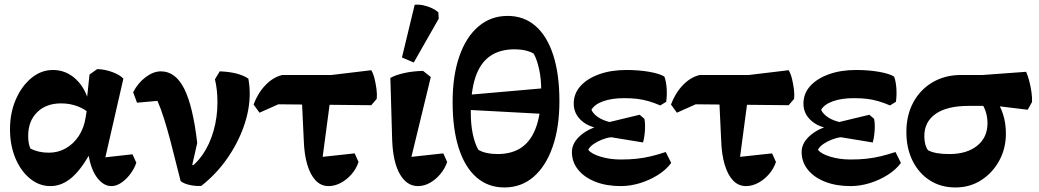

<svg xmlns="http://www.w3.org/2000/svg" viewBox="-20 -805 4572 845"><path d="M202 14Q152 14 111.5 -19.5Q71 -53 47.5 -109.5Q24 -166 24 -236Q24 -308 49.5 -367Q75 -426 118 -461.5Q161 -497 213 -497Q271 -497 314.5 -456Q358 -415 373 -347L382 -299Q356 -324 322 -337Q288 -350 249 -350Q183 -350 143.5 -311Q104 -272 104 -207Q104 -190 106.5 -175.5Q109 -161 114 -151Q132 -142 152 -137.5Q172 -133 195 -133Q236 -133 270 -152.5Q304 -172 327 -207Q350 -242 357 -289L364 -332L361 -355L374 -477L408 -501Q441 -500 474 -488Q507 -476 523 -459L436 -79L420 -110L563 -126L580 -89Q571 -62 553 -38.5Q535 -15 513.5 -0.5Q492 14 471 14Q443 14 419.5 -9Q396 -32 382 -72.5Q368 -113 366 -164L399 -118H333L382 -141Q341 -63 297 -24.5Q253 14 202 14Z M866 13Q844 15 817 9.5Q790 4 775 -8L730 -185Q716 -238 702 -282.5Q688 -327 673 -361L583 -353L566 -399Q587 -440 621 -465.5Q655 -491 688 -491Q752 -491 790.5 -415Q829 -339 848 -176L817 -39L801 -57Q842 -81 872.5 -125.5Q903 -170 920 -229.5Q937 -289 937 -355Q937 -382 934.5 -406Q932 -430 926 -456L947 -491Q1030 -488 1073 -459Q1076 -442 1077.5 -425.5Q1079 -409 1079 -393Q1079 -322 1052.5 -247.5Q1026 -173 978.5 -105.5Q931 -38 866 13ZM798 -20 779 -55 804 -91 863 -60Z M1426 14Q1393 14 1369.5 -10.5Q1346 -35 1332.5 -80Q1319 -125 1317 -186L1307 -397L1438 -400L1396 -84L1356 -110L1541 -130L1558 -92Q1548 -62 1527 -38Q1506 -14 1479.5 0Q1453 14 1426 14ZM1122 -309 1096 -345Q1115 -396 1149 -431Q1183 -466 1223 -475H1439L1614 -496Q1623 -481 1628.5 -458.5Q1634 -436 1637 -412.5Q1640 -389 1638 -370L1614 -342L1205 -346Z M1819 14Q1771 14 1740.5 -37.5Q1710 -89 1706 -187L1698 -462Q1721 -475 1759 -483.5Q1797 -492 1842 -493L1876 -466L1783 -83L1748 -110L1931 -130L1948 -92Q1938 -63 1918 -39Q1898 -15 1872.5 -0.5Q1847 14 1819 14ZM1801 -530 1749 -552 1805 -784Q1824 -786 1844 -781.5Q1864 -777 1881 -769Q1898 -761 1909 -751L1911 -723Z M2200 20Q2128 20 2077 -24.5Q2026 -69 1999 -153Q1972 -237 1972 -356Q1972 -472 2001.5 -557Q2031 -642 2085.5 -688.5Q2140 -735 2214 -735Q2286 -735 2337 -690.5Q2388 -646 2415 -562Q2442 -478 2442 -360Q2442 -244 2412 -158.5Q2382 -73 2328 -26.5Q2274 20 2200 20ZM2169 -127Q2235 -127 2277.5 -157.5Q2320 -188 2341 -250Q2362 -312 2362 -406Q2362 -457 2353 -499Q2344 -541 2329 -569Q2314 -578 2292 -583Q2270 -588 2245 -588Q2179 -588 2136 -557.5Q2093 -527 2072.5 -465.5Q2052 -404 2052 -309Q2052 -258 2060.5 -216.5Q2069 -175 2085 -146Q2099 -137 2121.5 -132Q2144 -127 2169 -127ZM2385 -303 2031 -322 2034 -387 2388 -418Z M2712 14Q2649 14 2600.5 -5Q2552 -24 2524.5 -58Q2497 -92 2497 -136Q2497 -178 2538.5 -212Q2580 -246 2642 -256L2650 -265L2795 -300L2816 -282Q2819 -268 2819 -249Q2819 -230 2816.5 -211Q2814 -192 2810 -178L2670 -201Q2651 -199 2630.5 -191Q2610 -183 2593 -171.5Q2576 -160 2569 -146Q2582 -128 2623 -115.5Q2664 -103 2712 -103Q2751 -103 2783 -106.5Q2815 -110 2846 -117.5Q2877 -125 2910 -136L2934 -88Q2912 -58 2875.5 -35Q2839 -12 2796.5 1Q2754 14 2712 14ZM2706 -228 2640 -237Q2578 -241 2541.5 -272Q2505 -303 2505 -349Q2505 -393 2534.5 -426Q2564 -459 2616.5 -478Q2669 -497 2737 -497Q2791 -497 2837 -489Q2883 -481 2904 -468Q2912 -446 2914 -416Q2916 -386 2912 -357L2886 -341Q2858 -353 2833.5 -360Q2809 -367 2784 -370Q2759 -373 2727 -373Q2673 -373 2635 -359.5Q2597 -346 2583 -322Q2589 -307 2606.5 -293.5Q2624 -280 2649 -272Q2674 -264 2700 -262Z M3263 14Q3230 14 3206.5 -10.5Q3183 -35 3169.5 -80Q3156 -125 3154 -186L3144 -397L3275 -400L3233 -84L3193 -110L3378 -130L3395 -92Q3385 -62 3364 -38Q3343 -14 3316.5 0Q3290 14 3263 14ZM2959 -309 2933 -345Q2952 -396 2986 -431Q3020 -466 3060 -475H3276L3451 -496Q3460 -481 3465.5 -458.5Q3471 -436 3474 -412.5Q3477 -389 3475 -370L3451 -342L3042 -346Z M3723 14Q3660 14 3611.5 -5Q3563 -24 3535.5 -58Q3508 -92 3508 -136Q3508 -178 3549.5 -212Q3591 -246 3653 -256L3661 -265L3806 -300L3827 -282Q3830 -268 3830 -249Q3830 -230 3827.5 -211Q3825 -192 3821 -178L3681 -201Q3662 -199 3641.5 -191Q3621 -183 3604 -171.5Q3587 -160 3580 -146Q3593 -128 3634 -115.5Q3675 -103 3723 -103Q3762 -103 3794 -106.5Q3826 -110 3857 -117.5Q3888 -125 3921 -136L3945 -88Q3923 -58 3886.5 -35Q3850 -12 3807.5 1Q3765 14 3723 14ZM3717 -228 3651 -237Q3589 -241 3552.5 -272Q3516 -303 3516 -349Q3516 -393 3545.5 -426Q3575 -459 3627.5 -478Q3680 -497 3748 -497Q3802 -497 3848 -489Q3894 -481 3915 -468Q3923 -446 3925 -416Q3927 -386 3923 -357L3897 -341Q3869 -353 3844.5 -360Q3820 -367 3795 -370Q3770 -373 3738 -373Q3684 -373 3646 -359.5Q3608 -346 3594 -322Q3600 -307 3617.5 -293.5Q3635 -280 3660 -272Q3685 -264 3711 -262Z M4185 20Q4121 20 4072.5 -11Q4024 -42 3996.5 -97Q3969 -152 3969 -224Q3969 -298 3999.5 -354.5Q4030 -411 4084.5 -443Q4139 -475 4210 -475H4305L4496 -489Q4503 -474 4509.5 -449.5Q4516 -425 4519.5 -400Q4523 -375 4522 -356L4503 -322L4363 -339H4244Q4148 -339 4098 -304Q4048 -269 4048 -206Q4048 -189 4051.5 -173Q4055 -157 4064 -144Q4081 -135 4104 -131Q4127 -127 4158 -127Q4235 -127 4280.5 -163.5Q4326 -200 4326 -263Q4326 -293 4316 -320Q4306 -347 4288 -365L4357 -376Q4381 -343 4394 -303.5Q4407 -264 4407 -217Q4407 -152 4378 -98.5Q4349 -45 4299 -12.5Q4249 20 4185 20Z"/></svg>

Font: Eczar SemiBold
Style: Regular
Weight: 600
Designer: Vaibhav Singh
Foundry: Rosetta Type Foundry
Version: Version 2.000